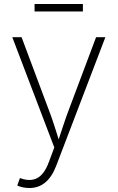

<svg xmlns="http://www.w3.org/2000/svg" viewBox="-20 -732 588 960"><path d="M66.4 195.8 79.6 158.2 85.4 160.2Q133.3 176.8 167.5 157.7Q201.7 138.7 223.6 80.1L251.5 5.4L41.5 -545.9H87.9L224.1 -182.1Q238.3 -145 250.2 -108.2Q262.2 -71.3 273.4 -35.2Q285.6 -71.3 297.6 -108.2Q309.6 -145 323.7 -182.1L460.4 -545.9H506.8L261.2 96.7Q218.8 208 127.4 208Q93.8 208 66.4 195.8ZM394.5 -711.9V-674.8H152.8V-711.9Z"/></svg>

Font: Inter Extra Light
Style: Regular
Weight: 200
Designer: Rasmus Andersson
Foundry: rsms
Version: Version 4.000;git-3c8e0fc